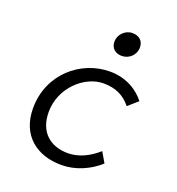

<svg xmlns="http://www.w3.org/2000/svg" viewBox="-131 -818 863 937"><g transform="rotate(20 300.0 -350.0)"><path d="M291 12C364 12 436 -20 487 -67L456 -120C411 -80 358 -53 301 -53C211 -53 145 -105 145 -211C145 -335 250 -433 350 -433C413 -433 458 -411 493 -367L543 -411C508 -457 445 -498 360 -498C208 -498 67 -379 67 -202C67 -60 164 12 291 12ZM386 -589C424 -589 456 -619 456 -658C456 -692 433 -712 398 -712C361 -712 329 -680 329 -643C329 -608 354 -589 386 -589Z"/></g></svg>

Font: Source Code Variable
Style: Italic
Weight: 400
Italic angle: -11°
Monospace: yes
Designer: Paul D. Hunt, Teo Tuominen
Foundry: Adobe Systems Incorporated
Version: Version 1.005;PS 1.0;hotconv 16.6.54;makeotf.lib2.5.65590